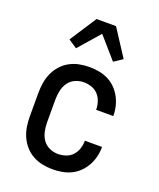

<svg xmlns="http://www.w3.org/2000/svg" viewBox="-142 -850 784 946"><g transform="rotate(20 250.0 -377.0)"><path d="M247 8Q220 8 193.5 2.5Q167 -3 143.5 -16Q120 -29 102 -49.5Q84 -70 73 -95Q62 -120 58 -146.5Q54 -173 54 -200V-320Q54 -347 58 -373.5Q62 -400 73 -425Q84 -450 102 -470.5Q120 -491 143.5 -504Q167 -517 193.5 -522.5Q220 -528 247 -528Q273 -528 298 -523.5Q323 -519 345.5 -508Q368 -497 386 -479Q404 -461 416 -439Q428 -417 434 -392.5Q440 -368 440 -342V-341H350V-342Q350 -362 343.5 -382.5Q337 -403 323 -418.5Q309 -434 288.5 -441Q268 -448 247 -448Q224 -448 202 -438Q180 -428 167 -409Q154 -390 149 -366.5Q144 -343 144 -320V-200Q144 -177 149 -153.5Q154 -130 167 -111Q180 -92 202 -82Q224 -72 247 -72Q268 -72 288.5 -79Q309 -86 323 -101.5Q337 -117 343.5 -137.5Q350 -158 350 -178V-179H440V-178Q440 -152 434 -127.5Q428 -103 416 -81Q404 -59 386 -41Q368 -23 345.5 -12Q323 -1 298 3.5Q273 8 247 8ZM153 -592 108 -622 199 -762H301L392 -622L347 -592L250 -703Z"/></g></svg>

Font: Iosevka Curly Medium
Style: Regular
Weight: 500
Monospace: yes
Designer: Belleve Invis
Foundry: Belleve Invis
Version: Version 22.1.2; ttfautohint (v1.8.4)